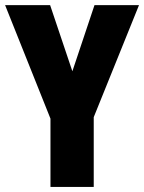

<svg xmlns="http://www.w3.org/2000/svg" viewBox="-20 -734 566 754"><path d="M264.2 -454.1 351.1 -713.9H525.9L348.1 -273.9V0H178.2V-268.1L0 -713.9H176.8Z"/></svg>

Font: Open Sans Condensed ExtraBold
Style: Regular
Weight: 800
Width: 3
Designer: Monotype Design Team
Foundry: Monotype Imaging Inc.
Version: Version 3.000; ttfautohint (v1.8.4)